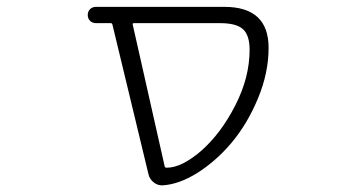

<svg xmlns="http://www.w3.org/2000/svg" viewBox="-20 -565 1040 563"><path d="M373 -497.1Q368.2 -497.1 369.1 -493.2L462.9 -77.1Q463.9 -73.2 468.8 -73.2Q512.7 -73.2 570.3 -123Q627.9 -173.8 669.9 -255.9Q711.9 -337.9 711.9 -418.9Q711.9 -461.9 692.4 -479.5Q672.9 -497.1 626 -497.1ZM767.6 -424.8Q767.6 -351.6 736.8 -277.3Q706.1 -203.1 660.2 -147.9Q614.3 -92.8 556.6 -56.6Q503.9 -24.4 457 -21.5Q456.1 -21.5 455.1 -21.5Q441.4 -21.5 430.7 -30.3Q418 -40 415 -55.7L309.6 -493.2Q308.6 -497.1 304.7 -497.1H261.7Q251 -497.1 244.1 -503.9Q237.3 -510.7 237.3 -521Q237.3 -531.2 244.1 -538.1Q251 -544.9 261.7 -544.9H635.7Q636.7 -544.9 637.7 -544.9Q767.6 -544.9 767.6 -424.8Z"/></svg>

Font: Rounded-L Mgen+ 1mn light
Style: Regular
Weight: 200
Designer: [Source Han Sans]
Ryoko NISHIZUKA  (kana & ideographs); Paul D. Hunt (Latin, Greek & Cyrillic); Wenlong ZHANG  (bopomofo
Version: Version 1.059.20150602